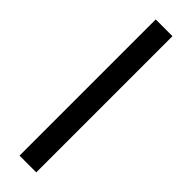

<svg xmlns="http://www.w3.org/2000/svg" viewBox="-315 -740 933 933"><g transform="rotate(45 151.5 -274.0)"><path d="M94 194V-742H209V194Z"/></g></svg>

Font: Montserrat Thin SemiBold
Style: Regular
Weight: 600
Version: Version 9.000